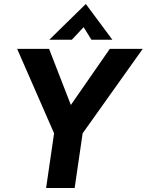

<svg xmlns="http://www.w3.org/2000/svg" viewBox="-20 -942 735 962"><path d="M211 0 251 -274 66 -697H226L335 -416L530 -697H695L394 -274L354 0ZM227 -743 410 -922 543 -743H438L399 -806L340 -743Z"/></svg>

Font: Hanken Grotesk ExtraBold
Style: Italic
Weight: 800
Italic angle: -8°
Designer: Alfredo Marco Pradil
Foundry: Hanken Design Co.
Version: Version 3.013